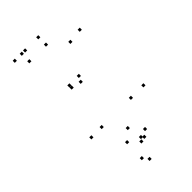

<svg xmlns="http://www.w3.org/2000/svg" viewBox="-337 -822 1294 1294"><g transform="rotate(-45 310.0 -175.0)"><path d="M199.2 -720V-740H179.2V-720ZM101 -720V-740H81V-720ZM101 10V-10H81V10ZM199.2 10V-10H179.2V10ZM477.7 10V-10H457.7V10ZM596.8 10V-10H576.8V10ZM334 -342.7V-362.7H314V-342.7ZM314.8 -305.5V-325.5H294.8V-305.5ZM558.3 -558.3V-578.3H538.3V-558.3ZM324.7 -720V-740H304.7V-720ZM167.8 -720V-740H147.8V-720ZM167.8 -648.3V-668.3H147.8V-648.3ZM326.5 -648.3V-668.3H306.5V-648.3ZM456 -545.2V-565.2H436V-545.2ZM243.7 -342.2V-362.2H223.7V-342.2ZM244.2 -321.3V-341.3H224.2V-321.3ZM355.7 259.7V239.7H335.7V259.7ZM338.7 244.7V224.7H318.7V244.7ZM242.3 349.5V329.5H222.3V349.5ZM275.5 390V370H255.5V390ZM396.3 226V206H376.3V226ZM318.7 139.2V119.2H298.7V139.2ZM248.3 203.3V183.3H228.3V203.3ZM319.7 267.8V247.8H299.7V267.8Z"/></g></svg>

Font: Monaspace Argon Dots Var
Style: Regular
Weight: 400
Designer: Riley Cran and the Lettermatic Team
Version: Version 1.100 (Monaspace Argon Dots)